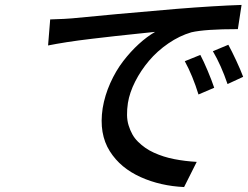

<svg xmlns="http://www.w3.org/2000/svg" viewBox="-20 -718 998 772"><path d="M785.5 -497.2Q798.7 -472.3 815 -433.6Q831.3 -394.9 841.3 -365.1L778.1 -338.1Q754.6 -414.1 723 -471.9ZM898.1 -538Q911.9 -512.8 929.5 -475.1Q947.1 -437.5 957.7 -409.1L894.9 -380Q869 -456 835.9 -512.1ZM181.8 -639.9Q248.6 -642 269.5 -644.2Q421.5 -659.4 688.9 -682.2Q843.8 -694.6 951.3 -698.2L936.4 -600.9Q804.3 -600.9 749.3 -588.1Q701.7 -574.2 657 -543.5Q612.2 -512.8 579.2 -473.7Q546.2 -434.7 523.6 -390.3Q501.1 -345.9 494.3 -304Q490.4 -278.1 490.8 -255.5Q491.1 -233 497.2 -213.6Q503.2 -194.2 512.1 -178.1Q521 -161.9 534.8 -148.3Q548.7 -134.6 564.1 -123.8Q579.5 -112.9 598.7 -104.2Q617.9 -95.5 637.8 -89.1Q657.7 -82.7 680.2 -78.3Q702.8 -73.9 725 -71.2Q747.2 -68.5 771 -67.1L720.2 34.1Q673.3 32 629.4 22Q585.6 12.1 545.6 -5.9Q505.7 -23.8 474.4 -49.7Q443.2 -75.6 421.3 -110.3Q399.5 -144.9 392.2 -187.9Q384.9 -230.8 392.8 -283Q401.3 -334.5 423.5 -384.1Q445.7 -433.6 475.5 -472.3Q505.3 -511 538 -540.8Q570.7 -570.7 603.7 -589.8Q603.7 -589.8 541 -583.3Q478.3 -576.7 444.2 -573Q410.2 -569.2 351.6 -562.3Q293 -555.4 248.8 -548.5Q204.5 -541.5 173.3 -535.2Z"/></svg>

Font: Karasuma Gothic
Style: Medium Italic
Weight: 500
Italic angle: 9.39998°
Designer: Rasmus Andersson / Ryoko Nishizuka
Foundry: Genbu
Version: Version 1.00